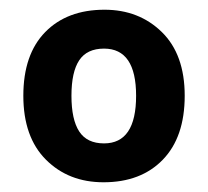

<svg xmlns="http://www.w3.org/2000/svg" viewBox="-20 -742 428 395"><path d="M360 -545Q360 -460 315 -413.5Q270 -367 193 -367Q121 -367 74.5 -413.5Q28 -460 28 -545Q28 -630 73 -676Q118 -722 195 -722Q266 -722 313 -676Q360 -630 360 -545ZM127 -545Q127 -496 143 -471.5Q159 -447 194 -447Q260 -447 260 -545Q260 -642 194 -642Q159 -642 143 -618Q127 -594 127 -545Z"/></svg>

Font: Noto Sans Devanagari UI
Style: Bold
Weight: 700
Designer: Jelle Bosma - Monotype Design Team
Foundry: Monotype Imaging Inc.
Version: Version 2.004; ttfautohint (v1.8.4.7-5d5b)